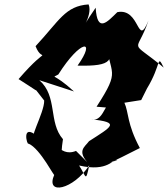

<svg xmlns="http://www.w3.org/2000/svg" viewBox="-20 -792 761 869"><path d="M619 -339 645 -391C712 -501 689 -550 721 -486C559 -620 598 -540 652 -699C600 -572 616 -758 511 -737C466 -693 420 -640 413 -757C320 -622 404 -718 381 -772C275 -765 249 -699 141 -583C174 -496 213 -606 64 -434C143 -385 164 -363 127 -405L180 -337C182 -281 95 -137 148 -176C75 -237 103 -131 109 -142C163 -120 231 20 226 -2C183 95 313 66 384 -44C367 36 371 8 338 -43C471 -12 491 -75 511 -68C444 -43 480 -53 613 -122C554 -232 563 -284 543 -327ZM324 -109C243 -75 212 -189 220 -149C274 -78 250 -71 265 -162C198 -238 242 -356 158 -429L315 -378C219 -466 212 -435 244 -455C345 -615 418 -617 331 -495C492 -491 498 -520 460 -614C475 -444 531 -485 417 -309C503 -303 528 -292 527 -337C450 -369 461 -236 393 -252C526 -238 487 -220 383 -153C364 -126 318 -107 398 -35Z"/></svg>

Font: Asimov Silicon
Style: Regular
Weight: 400
Designer: Google
Version: Version 2.000980; 2014